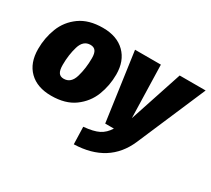

<svg xmlns="http://www.w3.org/2000/svg" viewBox="-147 -813 1429 1300"><g transform="rotate(30 568.0 -163.0)"><path d="M13 -211Q13 -298 43.5 -376Q74 -454 143.5 -504Q213 -554 323 -554Q433 -554 495.5 -492.5Q558 -431 558 -325Q558 -238 527.5 -160Q497 -82 427.5 -31Q358 20 247 20Q137 20 75 -41Q13 -102 13 -211ZM360 -338Q360 -377 347 -394.5Q334 -412 307 -412Q251 -412 231 -345.5Q211 -279 211 -201Q211 -159 223.5 -140.5Q236 -122 263 -122Q320 -122 340 -190.5Q360 -259 360 -338ZM907 0Q812 220 545 228L541 93Q618 86 658.5 65.5Q699 45 727 0H659L584 -534H786L797 -122L933 -534H1136Z"/></g></svg>

Font: FiraGO Heavy
Style: Italic
Weight: 900
Italic angle: -8°
Designer: bBox Type GmbH
Foundry: bBox Type GmbH
Version: Version 1.001